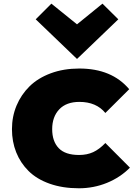

<svg xmlns="http://www.w3.org/2000/svg" viewBox="-20 -1012 750 1042"><path d="M551.8 -235.8 685.1 -102.1Q632.3 -48.8 560.3 -19.5Q488.3 9.8 408.2 9.8Q319.3 9.8 249.3 -15.1Q179.2 -40 135 -84Q90.8 -127.9 67.9 -185.5Q44.9 -243.2 44.9 -311Q44.9 -379.4 69.8 -439Q94.7 -498.5 140.4 -543.5Q186 -588.4 255.6 -614.3Q325.2 -640.1 410.2 -640.1Q586.9 -640.1 681.2 -527.8L551.8 -398.9Q502.4 -459 411.1 -459Q339.8 -459 301.5 -418.5Q263.2 -377.9 263.2 -311Q263.2 -245.1 298.6 -208Q334 -170.9 409.2 -170.9Q452.1 -170.9 485.6 -186.3Q519 -201.7 551.8 -235.8ZM536.1 -992.2 622.1 -907.2 398.9 -692.9H397L173.8 -907.2L258.8 -992.2L397.9 -879.9Z"/></svg>

Font: Sinkin Sans 900 X Black
Style: Regular
Weight: 950
Designer: Keith Bates
Foundry: K-Type
Version: Sinkin Sans (version 1.0)  by Keith Bates   •   © 2014   www